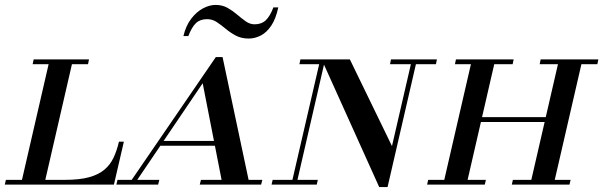

<svg xmlns="http://www.w3.org/2000/svg" viewBox="-82 -752 2488 782"><path d="M3 0 120.5 -510H215.5L98 0ZM-62.5 0 -58 -19.5H182.5Q241.5 -19.5 280.2 -30Q319 -40.5 343 -60.8Q367 -81 380.5 -109.8Q394 -138.5 402.5 -175H422.5L382 0ZM51 -490.5 55 -510H280.5L276.5 -490.5Z M566.5 -158.5 571 -178H881L876.5 -158.5ZM824.5 -519.5 930.5 -19.5H986.5L981.5 0H731.5L736.5 -19.5H820.5L743.5 -413L477 -19.5H567L562 0H392L396.5 -19.5H454.5L797 -519.5ZM931 -595Q901 -595 878.5 -607Q856 -619 837.5 -634.5Q819 -650 801 -662Q783 -674 761.5 -674Q733 -674 716 -657.8Q699 -641.5 685 -605H665Q675 -647.5 696.8 -675.8Q718.5 -704 745 -718Q771.5 -732 796 -732Q823.5 -732 844.8 -720Q866 -708 884 -692.5Q902 -677 919 -665Q936 -653 955 -653Q983.5 -653 1001 -670Q1018.5 -687 1031.5 -722H1051.5Q1041.5 -675 1022.5 -647Q1003.5 -619 979.5 -607Q955.5 -595 931 -595Z M1462.5 10 1228 -510H1343L1514.5 -157L1596 -510H1616.5L1496.5 10ZM1024 0 1028.5 -19.5H1212.5L1208 0ZM1104.5 0 1218 -490.5H1137.5L1141.5 -510H1242.5L1125 0ZM1506.5 -490.5 1510.5 -510H1697.5L1693.5 -490.5Z M2077.5 0 2195 -510H2290.5L2173 0ZM1657.5 0 1662 -19.5H1897L1892.5 0ZM1723 0 1840.5 -510H1935.5L1818 0ZM2002.5 0 2007 -19.5H2242L2237.5 0ZM1856.5 -255 1861 -275H2161L2156.5 -255ZM1771 -490.5 1775 -510H2010L2006 -490.5ZM2116 -490.5 2120 -510H2355L2351 -490.5Z"/></svg>

Font: Bodoni Moda SC 11pt
Style: Italic
Weight: 400
Italic angle: -13°
Version: Version 2.005